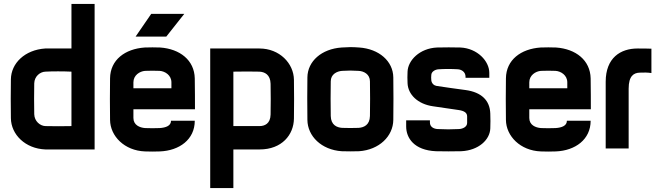

<svg xmlns="http://www.w3.org/2000/svg" viewBox="-20 -750 3330 970"><path d="M341 -730V-505H208C106 -498 36 -431 35 -349C34 -274 34 -228 35 -153C36 -70 108 1 209 5H458V-730ZM153 -173C152 -235 152 -267 153 -329C154 -365 183 -387 209 -388C245 -390 300 -390 341 -388V-113C297 -112 253 -112 209 -113C183 -114 154 -137 153 -173Z M964 -140H844C844 -114 817 -105 787 -103C769 -102 731 -102 713 -103C686 -105 654 -118 654 -154V-198H965C965 -211 965 -325 964 -354C962 -446 889 -503 789 -510C775 -511 726 -511 711 -510C612 -503 537 -448 536 -354C535 -274 535 -224 536 -144C537 -62 609 11 712 15C737 16 763 16 788 15C886 11 964 -45 964 -140ZM654 -304V-334C654 -370 686 -390 713 -392C728 -393 773 -393 787 -392C814 -390 846 -370 846 -334V-304ZM665 -565H820L911 -680H744Z M1159 200V5H1292C1404 5 1464 -69 1465 -151C1466 -230 1466 -268 1465 -347C1464 -430 1392 -505 1291 -505H1042V200ZM1159 -113V-388C1198 -389 1264 -389 1290 -388C1317 -387 1346 -373 1347 -327C1348 -275 1348 -223 1347 -171C1346 -125 1317 -113 1291 -113Z M1791 -392C1818 -391 1849 -375 1849 -339C1850 -259 1850 -244 1849 -164C1848 -118 1818 -106 1792 -104C1774 -103 1726 -103 1708 -104C1682 -106 1652 -118 1651 -164C1650 -240 1650 -263 1651 -339C1651 -375 1682 -390 1708 -392C1747 -394 1754 -394 1791 -392ZM1533 -144C1534 -62 1604 7 1706 14C1724 15 1776 15 1794 14C1896 7 1966 -62 1967 -144C1968 -224 1968 -279 1967 -359C1966 -441 1895 -503 1795 -510C1756 -513 1741 -512 1706 -510C1605 -503 1534 -441 1533 -359C1532 -283 1532 -230 1533 -144Z M2310 14C2398 10 2455 -44 2457 -101C2458 -124 2458 -152 2457 -176C2455 -243 2412 -284 2333 -295C2303 -299 2215 -311 2185 -316C2173 -318 2161 -328 2159 -344C2158 -355 2158 -361 2159 -372C2160 -388 2178 -399 2196 -400C2226 -402 2263 -402 2293 -400C2310 -399 2332 -388 2332 -362V-357H2452V-382C2452 -441 2392 -506 2306 -510C2290 -511 2204 -511 2188 -510C2100 -506 2041 -445 2039 -388C2038 -370 2038 -348 2039 -330C2041 -273 2090 -224 2168 -213L2298 -194C2324 -190 2340 -181 2340 -162V-129C2340 -109 2318 -99 2299 -98C2248 -96 2242 -96 2191 -98C2171 -99 2152 -109 2152 -131V-142H2032V-111C2032 -53 2072 9 2182 14C2212 15 2280 15 2310 14Z M2964 -140H2844C2844 -114 2817 -105 2787 -103C2769 -102 2731 -102 2713 -103C2686 -105 2654 -118 2654 -154V-198H2965C2965 -211 2965 -325 2964 -354C2962 -446 2889 -503 2789 -510C2775 -511 2726 -511 2711 -510C2612 -503 2537 -448 2536 -354C2535 -274 2535 -224 2536 -144C2537 -62 2609 11 2712 15C2737 16 2763 16 2788 15C2886 11 2964 -45 2964 -140ZM2654 -304V-334C2654 -370 2686 -390 2713 -392C2728 -393 2773 -393 2787 -392C2814 -390 2846 -370 2846 -334V-304Z M3201 -505C3115 -505 3040 -458 3040 -337V0H3156V-302C3156 -367 3182 -382 3212 -383C3236 -384 3249 -384 3271 -381V-504C3252 -505 3225 -505 3201 -505Z"/></svg>

Font: Fervojo
Style: Bold
Weight: 700
Designer: kohakuno
Version: ver.1.0